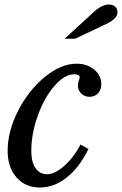

<svg xmlns="http://www.w3.org/2000/svg" viewBox="-20 -823 542 853"><path d="M373 -161Q332 -78 276 -34Q220 10 157 10Q93 10 53.5 -34.5Q14 -79 14 -153Q14 -240 60.5 -331Q107 -422 179 -481Q251 -540 320 -540Q367 -540 398.5 -514Q430 -488 430 -449Q430 -424 415.5 -408.5Q401 -393 378 -393Q356 -393 341 -407.5Q326 -422 326 -443Q326 -453 330 -464.5Q334 -476 334 -479Q334 -493 310 -493Q267 -493 222 -441.5Q177 -390 148 -309.5Q119 -229 119 -152Q119 -104 137.5 -76.5Q156 -49 189 -49Q224 -49 266 -86.5Q308 -124 338 -181ZM314 -651H267L397 -770Q433 -803 464 -803Q481 -803 491.5 -793.5Q502 -784 502 -768Q502 -740 451 -716Z"/></svg>

Font: Libre Baskerville
Style: Italic
Weight: 400
Italic angle: -15°
Designer: Pablo Impallari, Rodrigo Fuenzalida
Foundry: Pablo Impallari, Rodrigo Fuenzalida
Version: Version 1.051;Glyphs 3.2.3 (3260)